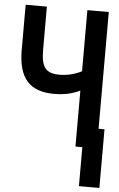

<svg xmlns="http://www.w3.org/2000/svg" viewBox="-61 -756 621 1001"><g transform="rotate(5 250.0 -255.0)"><path d="M355 0H391V204H498V-103H467V-714H355V-394C317 -375 279 -366 240 -366C165 -366 143 -398 143 -491V-714H32V-477C32 -331 91 -264 219 -264C269 -264 312 -272 355 -293Z"/></g></svg>

Font: Noto Sans Mono ExtraCondensed SemiBold
Style: Regular
Weight: 600
Width: 2
Designer: Monotype Design Team
Foundry: Monotype Imaging Inc.
Version: Version 2.014